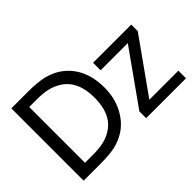

<svg xmlns="http://www.w3.org/2000/svg" viewBox="-121 -1046 1365 1365"><g transform="rotate(-45 561.5 -363.5)"><path d="M647 -362.8C647 -502.9 595.2 -606.4 499.5 -669.4C469.7 -688.5 435.5 -703.1 396 -712.9C356.4 -722.2 304.2 -727.1 239.3 -727.1H73.7V0H241.2C302.2 0 351.1 -3.9 388.7 -12.2C426.3 -20.5 462.9 -35.6 498.5 -58.1C544.4 -88.9 580.6 -130.9 607.4 -184.6C633.8 -237.8 647 -297.4 647 -362.8ZM546.4 -364.3C546.4 -252.4 513.2 -176.8 445.3 -131.3C394 -95.7 334 -83 244.1 -83H170.4V-644H244.1C287.6 -644 323.7 -640.6 353.5 -633.8C382.8 -627 410.2 -615.7 436 -600.1C508.8 -555.7 546.4 -475.6 546.4 -364.3ZM1103 -76.7H811L1097.7 -480V-545.4H713.9V-469.7H987.3L702.1 -67.9V0H1103Z"/></g></svg>

Font: SG Kara
Style: Regular
Weight: 400
Designer: Damoon Khanjanzadeh
Version: Version 1.000